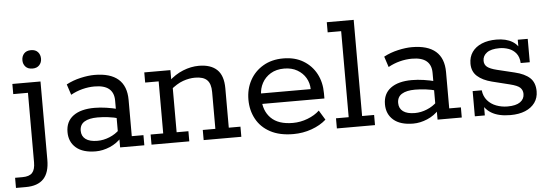

<svg xmlns="http://www.w3.org/2000/svg" viewBox="-67 -730 3017 1049"><g transform="rotate(-5 1441.5 -206.0)"><path d="M-18.1 171V115.4H22.4Q59.8 115.4 76.1 97.7Q92.4 80 92.4 40.1V-341H11.7V-396.7H166V32.8Q166 102.5 133.9 136.7Q101.7 171 36.1 171ZM129 -470.9Q103.8 -470.9 90.7 -485.4Q77.6 -499.9 77.6 -520.6Q77.6 -542.6 90.7 -557.2Q103.8 -571.8 129 -571.8Q153.6 -571.8 166.7 -557.2Q179.8 -542.6 179.8 -520.6Q179.8 -499.9 166.5 -485.4Q153.2 -470.9 129 -470.9Z M434.3 10Q363.6 10 326.3 -22.1Q288.9 -54.3 288.9 -108.3Q288.9 -166.2 330.4 -196.9Q371.9 -227.5 446.9 -227.5Q477.6 -227.5 511.6 -222.5Q545.5 -217.5 579 -208.7L563.1 -199.3V-257.3Q563.1 -299.9 537 -321.9Q510.9 -343.9 456.8 -343.9Q424 -343.9 390.6 -335.3Q357.2 -326.7 326.8 -309.7L307.6 -368.2Q343.9 -387.6 386 -397.1Q428.1 -406.7 462.8 -406.7Q549 -406.7 592.9 -368.5Q636.8 -330.3 636.8 -254.3V-55.6H700.8V0H568V-62.7L578.8 -54.6Q550.7 -23 511.5 -6.5Q472.3 10 434.3 10ZM448.3 -46.6Q481.6 -46.6 514.8 -60.3Q548 -73.9 571.2 -97.5L563.1 -74.1V-179L579.4 -157.6Q547.2 -166.8 516.9 -170.3Q486.6 -173.9 459.5 -173.9Q412.5 -173.9 386.9 -158.1Q361.4 -142.4 361.4 -109.3Q361.4 -79.4 383.5 -63Q405.6 -46.6 448.3 -46.6Z M740.2 0V-55.6H809.2V-341H735.2V-396.7H878.5V-339.2L865.9 -335.4Q903.9 -371.4 948 -389.1Q992.1 -406.7 1034.6 -406.7Q1100.3 -406.7 1134.6 -373.9Q1168.8 -341.2 1168.8 -271.8V-55.6H1232.8V0H1026.2V-55.6H1095.2V-257.8Q1095.2 -302.9 1074.6 -323.4Q1054.1 -343.9 1008.9 -343.9Q976.4 -343.9 942.5 -331.9Q908.6 -320 869.6 -286.9L882.8 -315.4V-55.6H947.4V0Z M1517.9 10Q1442.6 10 1391.6 -17.4Q1340.5 -44.8 1314.8 -92.3Q1289 -139.7 1289 -198.4Q1289 -257.2 1314.7 -304.2Q1340.3 -351.2 1387.3 -378.9Q1434.3 -406.7 1497.8 -406.7Q1561.8 -406.7 1607.8 -378.9Q1653.7 -351.2 1678.5 -304.4Q1703.2 -257.6 1703.2 -198.1V-169H1332.6V-226.5H1633Q1632.6 -259.8 1616.2 -287.9Q1599.8 -316 1569.6 -333.5Q1539.4 -351 1497.8 -351Q1454.6 -351 1423.8 -332.4Q1393.1 -313.8 1376.7 -283.4Q1360.3 -253 1360.3 -217.5V-198.4Q1360.3 -131.4 1400.5 -91.1Q1440.7 -50.9 1520.1 -50.9Q1562.1 -50.9 1601.6 -66.2Q1641.2 -81.4 1666.7 -105.8L1698.6 -53.3Q1666.1 -24.2 1618.2 -7.1Q1570.4 10 1517.9 10Z M1756.8 0V-55.6H1826.4V-527.4H1752.4V-583H1900V-55.6H1965.9V0Z M2175.3 10Q2104.6 10 2067.3 -22.1Q2029.9 -54.3 2029.9 -108.3Q2029.9 -166.2 2071.4 -196.9Q2112.9 -227.5 2187.9 -227.5Q2218.6 -227.5 2252.6 -222.5Q2286.5 -217.5 2320 -208.7L2304.1 -199.3V-257.3Q2304.1 -299.9 2278 -321.9Q2251.9 -343.9 2197.8 -343.9Q2165 -343.9 2131.6 -335.3Q2098.2 -326.7 2067.8 -309.7L2048.6 -368.2Q2084.9 -387.6 2127 -397.1Q2169.1 -406.7 2203.8 -406.7Q2290 -406.7 2333.9 -368.5Q2377.8 -330.3 2377.8 -254.3V-55.6H2441.8V0H2309V-62.7L2319.8 -54.6Q2291.7 -23 2252.5 -6.5Q2213.3 10 2175.3 10ZM2189.3 -46.6Q2222.6 -46.6 2255.8 -60.3Q2289 -73.9 2312.2 -97.5L2304.1 -74.1V-179L2320.4 -157.6Q2288.2 -166.8 2257.9 -170.3Q2227.6 -173.9 2200.5 -173.9Q2153.5 -173.9 2127.9 -158.1Q2102.4 -142.4 2102.4 -109.3Q2102.4 -79.4 2124.5 -63Q2146.6 -46.6 2189.3 -46.6Z M2708.1 10Q2642.7 10 2603.3 -14.1Q2563.9 -38.2 2549 -84.5L2568.3 -91.5V-0.4H2513.5V-138.6H2563.4Q2567.1 -105.6 2586.3 -83Q2605.6 -60.4 2634.9 -49.4Q2664.2 -38.3 2696.5 -38.3Q2742.7 -38.3 2765.9 -54.8Q2789 -71.3 2789 -99.1Q2789 -119.4 2775.4 -133.2Q2761.8 -146.9 2718.8 -157.4L2622.9 -181.2Q2572.2 -194 2543.5 -219.8Q2514.7 -245.5 2514.7 -288.7Q2514.7 -325.3 2533.3 -352.1Q2552 -378.8 2586.4 -393.3Q2620.7 -407.7 2666.9 -407.7Q2719.4 -407.7 2754.2 -386.8Q2788.9 -365.8 2801 -324.4L2783.5 -321.8V-396.7H2838.2V-268.5H2788.4Q2786.5 -302 2770.6 -321.9Q2754.7 -341.8 2730.2 -350.6Q2705.8 -359.4 2679.5 -359.4Q2633.4 -359.4 2610.4 -342.5Q2587.4 -325.6 2587.4 -298.2Q2587.4 -277 2602.9 -264.5Q2618.4 -252.1 2655.2 -243L2751.1 -219.8Q2806 -206.8 2833.8 -180.9Q2861.7 -154.9 2861.7 -107.2Q2861.7 -71.1 2842.7 -44.8Q2823.6 -18.4 2789.5 -4.2Q2755.3 10 2708.1 10Z"/></g></svg>

Font: Rokkitt SemiBold
Style: Regular
Weight: 600
Designer: Vernon Adams
Foundry: Vernon Adams
Version: Version 3.103